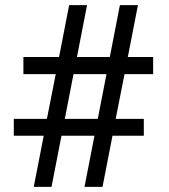

<svg xmlns="http://www.w3.org/2000/svg" viewBox="-20 -731 662 751"><path d="M362.5 -266 396.5 -441H267.5L233.5 -266ZM381 0H310.5L349.5 -200H220.5L181.5 0H112L151 -200H34V-266H163.5L198 -441H71.5V-508H211L250.5 -711H320.5L281 -508H409.5L449 -711H519.5L480 -508H579V-441H467L432.5 -266H542.5V-200H420Z"/></svg>

Font: Roberto Sans
Style: Regular
Weight: 400
Designer: Google (font) & Cristiano Sobral (main changes)
Version: Version 1.500; ttfautohint (v1.8.4.7-5d5b-dirty)